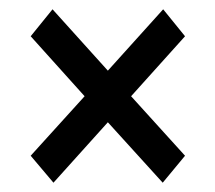

<svg xmlns="http://www.w3.org/2000/svg" viewBox="-20 -526 463 413"><path d="M95 -133 46 -191 162 -319 46 -448 93 -506 212 -374 331 -506 378 -448 262 -319 378 -191 330 -133 212 -263Z"/></svg>

Font: Arsenal
Style: Bold
Weight: 700
Designer: Andrij Shevchenko
Foundry: Stairsfor
Version: Version 2.001;PS 002.001;hotconv 1.0.88;makeotf.lib2.5.64775